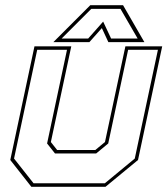

<svg xmlns="http://www.w3.org/2000/svg" viewBox="-20 -718 644 738"><path d="M100.5 0 19.5 -103 112.5 -540H254L175.5 -172L199.5 -141.5H346.5L383.5 -172L462 -540H603.5L510.5 -103L385.5 0ZM109 -13.5H383L498 -108.5L587 -526.5H472.5L396 -166.5L349.5 -128H191.5L161 -166.5L237.5 -526.5H123L34 -108.5ZM327 -698H453L535 -556H396.5L371.5 -610L323.5 -556H185ZM331 -684 217 -570H319L376.5 -635L407 -570H509L443 -684Z"/></svg>

Font: Tourney Thin
Style: Italic
Weight: 100
Italic angle: -12°
Designer: Tyler Finck
Foundry: Etcetera Type Co
Version: Version 1.015